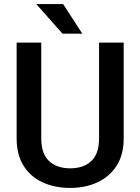

<svg xmlns="http://www.w3.org/2000/svg" viewBox="-20 -922 694 952"><path d="M471.2 -710.9H593.3V-235.8Q593.3 -154.8 558.1 -100.1Q522.9 -45.4 462.9 -17.8Q402.8 9.8 328.1 9.8Q251.5 9.8 191.4 -17.8Q131.3 -45.4 96.9 -100.1Q62.5 -154.8 62.5 -235.8V-710.9H184.6V-235.8Q184.6 -159.2 223.4 -123.3Q262.2 -87.4 328.1 -87.4Q394 -87.4 432.6 -123.3Q471.2 -159.2 471.2 -235.8ZM293 -901.9 388.2 -754.9H290L159.7 -901.9Z"/></svg>

Font: Vazirmatn RD UI FD Medium
Style: Regular
Weight: 500
Designer: Saber Rastikerdar
Foundry: Saber Rastikerdar
Version: Version 33.003